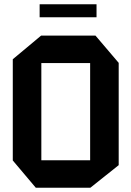

<svg xmlns="http://www.w3.org/2000/svg" viewBox="-20 -881 616 901"><path d="M174 -585V-714H428L537 -586V-585ZM148 0 40 -128V-129H403V0ZM40 -129V-603L173 -714H174V-129ZM403 0V-585H537V-106L404 0ZM166 -800V-861H433V-800Z"/></svg>

Font: Foldit SemiBold
Style: Regular
Weight: 600
Version: Version 1.003